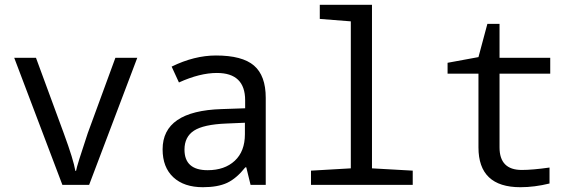

<svg xmlns="http://www.w3.org/2000/svg" viewBox="-20 -780 2440 810"><path d="M243.2 0 40 -536.1H131.8L249 -217.8Q290.5 -105 297.9 -59.1H300.8Q304.2 -80.6 350.1 -217.8L466.8 -536.1H559.1L356 0Z M1037.1 0 1019 -74.2H1015.1Q977.5 -26.9 938 -8.5Q898.4 9.8 835.9 9.8Q756.3 9.8 711.2 -32.2Q666 -74.2 666 -149.9Q666 -312 915 -319.8L1014.2 -323.2V-356.9Q1014.2 -472.2 895 -472.2Q823.2 -472.2 734.9 -432.1L704.1 -499Q799.8 -545.9 891.1 -545.9Q1002 -545.9 1051.5 -503.4Q1101.1 -460.9 1101.1 -367.2V0ZM1013.2 -262.2 934.1 -258.8Q838.4 -254.9 798.3 -228.8Q758.3 -202.6 758.3 -148.9Q758.3 -62 856 -62Q927.7 -62 970.5 -101.8Q1013.2 -141.6 1013.2 -213.9Z M1460 -689.9 1329.1 -700.2V-759.8H1549.3V-69.8L1721.2 -60.1V0H1292V-60.1L1460 -69.8Z M2298.3 -73.2V-5.9Q2234.9 9.8 2175.3 9.8Q1998.5 9.8 1998.5 -158.2V-469.2H1868.2V-515.1L1998.5 -539.1L2036.1 -679.2H2087.4V-536.1H2301.3V-469.2H2087.4V-158.2Q2087.4 -63 2181.2 -63Q2226.6 -63 2298.3 -73.2Z"/></svg>

Font: Apple Sans Adjectives
Style: Regular
Weight: 400
Monospace: yes
Foundry: Apple Sans Adjectives
Version: Version 0.01